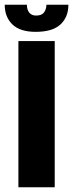

<svg xmlns="http://www.w3.org/2000/svg" viewBox="-58 -794 310 814"><path d="M20 -620H174V0H20ZM93 -659Q27 -659 -5.5 -690.5Q-38 -722 -38 -774H56Q56 -753 66 -740.5Q76 -728 95 -728Q118 -728 128 -740.5Q138 -753 139 -774H232Q232 -722 198.5 -690.5Q165 -659 93 -659Z"/></svg>

Font: Smooch Sans Black
Style: Regular
Weight: 900
Designer: Robert E. Leuschke
Foundry: Robert E. Leuschke
Version: Version 1.010; ttfautohint (v1.8.3)